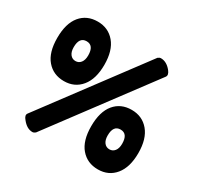

<svg xmlns="http://www.w3.org/2000/svg" viewBox="-154 -890 1106 1078"><g transform="rotate(30 399.0 -350.5)"><path d="M600 -377Q669 -377 711 -327Q753 -277 753 -185Q753 -93 711.5 -42.5Q670 8 601 8Q532 8 490 -41Q448 -90 448 -184Q448 -278 489 -327.5Q530 -377 600 -377ZM554 -185Q554 -155 567 -138.5Q580 -122 601 -122Q622 -122 635 -138.5Q648 -155 648 -185Q648 -250 601 -250Q554 -250 554 -185ZM187 -711Q256 -711 298 -661Q340 -611 340 -519Q340 -427 298.5 -376.5Q257 -326 188 -326Q119 -326 77 -375Q35 -424 35 -518Q35 -612 76 -661.5Q117 -711 187 -711ZM141 -519Q141 -489 154 -472.5Q167 -456 188 -456Q209 -456 222 -472.5Q235 -489 235 -519Q235 -584 188 -584Q141 -584 141 -519ZM672 -634 197 2Q187 10 178 10Q142 10 112 -28Q92 -51 103 -66L578 -702Q588 -710 597 -710Q634 -710 664 -673Q683 -649 672 -634Z"/></g></svg>

Font: FC Lilita One
Style: Regular
Weight: 400
Designer: Juan Montoreano
Foundry: Juan Montoreano
Version: Version 1.002